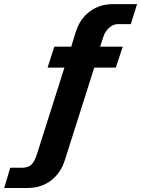

<svg xmlns="http://www.w3.org/2000/svg" viewBox="-108 -743 684 930"><path d="M-87.5 167.5 -58.5 69.5H0Q28.5 69 44 54.8Q59.5 40.5 72 0.5L204 -415.5H122.5L155 -517H237L260 -591.5Q281 -654 328.2 -688.5Q375.5 -723 439.5 -723H556L525.5 -626H461.5Q440.5 -626 421 -608.8Q401.5 -591.5 393 -566L377 -517H486.5L453 -415.5H348.5L206 33Q186 95.5 138.8 131.5Q91.5 167.5 25.5 167.5Z"/></svg>

Font: Public Sans Thin
Style: Bold Italic
Weight: 700
Italic angle: -8°
Version: Version 2.001